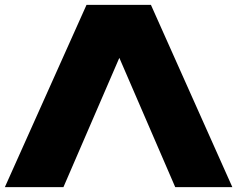

<svg xmlns="http://www.w3.org/2000/svg" viewBox="-21 -770 976 790"><path d="M240 0 470 -532 700 0H935L600 -750H335L-1 0Z"/></svg>

Font: Bounded ExtBd
Style: Regular
Weight: 800
Designer: Vlad Churkin
Version: Version 3.0